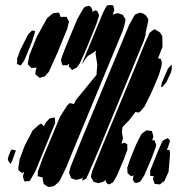

<svg xmlns="http://www.w3.org/2000/svg" viewBox="-20 -734 744 762"><path d="M468 -614 267 -129 243 -70 216 -15 200 0 193 5 182 7 172 8 165 4 153 -4 152 -11 149 -24 151 -32 149 -29 140 -32 129 -35 130 -41V-52L149 -105L219 -272L247 -316L257 -325L265 -323L273 -321L282 -338L363 -437L366 -479L359 -522L362 -534L356 -529L329 -512L318 -499L306 -479L309 -490L327 -534L389 -684L400 -705L405 -712L415 -714L429 -713L434 -694L430 -684L427 -676L443 -681L448 -682L459 -678L468 -675L473 -665L478 -658L477 -647ZM362 -637 322 -539 297 -483 285 -466 275 -461 266 -456 259 -464 253 -470 255 -482 247 -475H234H228L226 -480L222 -494L225 -507L240 -546L287 -659L310 -699L317 -707L332 -711L340 -707L347 -695L345 -687L359 -693L366 -690L373 -675L371 -665ZM551 -573 373 -142 330 -42 322 -25 314 -21 306 -17 307 -25 309 -31 302 -25 290 -22 282 -20 270 -24 262 -27 258 -38 254 -48 256 -56 260 -72 304 -181 453 -540 492 -634 511 -669 517 -677 531 -682 536 -684 549 -680 559 -673 568 -659V-649L558 -604L557 -600L559 -598L557 -593ZM247 -620 209 -527 174 -449 163 -437 158 -431 147 -428 137 -425 129 -432 120 -439 121 -450 125 -466 115 -465 104 -464 99 -470 91 -478V-487L97 -516L126 -588L167 -662L186 -678L193 -682L204 -683L215 -684L217 -676L221 -666V-665L225 -667H236H245L248 -659L254 -649L252 -641ZM472 -103 445 -39 432 -16 428 -10 415 -3H408L399 -14L400 -20V-21L399 -20L391 -13L378 -9L371 -7L359 -10L351 -13L347 -21L341 -31L342 -39L346 -55L389 -161L516 -466L554 -560L568 -591L574 -604L592 -618L599 -615L615 -605L624 -591L625 -548L607 -502L618 -501L622 -490L621 -471L610 -435L583 -371L554 -312L539 -294L533 -288H525L518 -290L492 -256L473 -237L466 -229L465 -220L464 -208L468 -186L462 -162V-163L473 -168L485 -162V-154L486 -141ZM107 -569 87 -519 75 -492 62 -474 55 -477 47 -480 48 -485V-502L61 -537L92 -598L107 -613L113 -612L119 -611L118 -603ZM640 -407 625 -390 618 -389 620 -394 623 -407 646 -461 661 -478 662 -463 659 -448ZM199 -246 121 -56 103 -24 97 -15H88L77 -14L73 -25L71 -34L74 -46L76 -52L67 -47L59 -54L53 -59V-70L58 -102L78 -156L110 -217L134 -238L143 -244L149 -238L154 -233L162 -248L177 -264L191 -267L197 -268L198 -262ZM581 -104 553 -39 540 -18 535 -12 521 -8 514 -9 507 -21 508 -27 510 -38 508 -37 500 -35 494 -40 486 -47V-53L485 -68L496 -101L520 -160L538 -196L544 -205L562 -217L575 -215L583 -214L585 -206L589 -193L584 -177H588H594L595 -172L600 -159L597 -147ZM649 -52 632 -15 623 -9 615 -2 606 -3 594 -4 591 -12 587 -23 590 -35H585L576 -36V-44V-57L582 -72L609 -139L621 -166L626 -176L646 -186L655 -176L653 -169L646 -148L642 -140L653 -138L655 -123ZM43 -137 28 -95 21 -83 17 -90 11 -99 13 -112 21 -132 25 -140H31Z"/></svg>

Font: Rubik Marker Hatch
Style: Regular
Weight: 400
Designer: Hubert and Fischer, NaN
Foundry: Hubert & Fischer, NaN
Version: Version 2.200